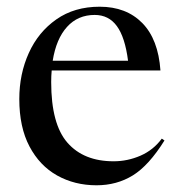

<svg xmlns="http://www.w3.org/2000/svg" viewBox="-20 -542 533 572"><path d="M277 -522Q356 -522 403.8 -473.5Q451.5 -425 458 -332H134Q132.5 -315.5 132.5 -297.5Q132.5 -172 181 -116.8Q229.5 -61.5 318.5 -61.5Q360 -61.5 398.5 -78.2Q437 -95 462 -129L470 -123.5Q423.5 -49 375.8 -19.5Q328 10 267.5 10Q202.5 10 150.2 -19.2Q98 -48.5 67.8 -105.8Q37.5 -163 37.5 -247Q37.5 -321.5 65.8 -384Q94 -446.5 147.8 -484.2Q201.5 -522 277 -522ZM262 -497.5Q212 -497.5 179.8 -462Q147.5 -426.5 137 -361H361.5Q352.5 -431 328.2 -464.2Q304 -497.5 262 -497.5Z"/></svg>

Font: Newsreader 72pt
Style: Regular
Weight: 400
Designer: Hugues Gentile
Foundry: Production Type
Version: Version 1.003; ttfautohint (v1.8.3)